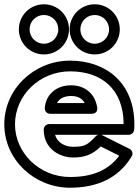

<svg xmlns="http://www.w3.org/2000/svg" viewBox="-22 -836 647 896"><path d="M183 -766C220.2 -766 250 -736.2 250 -699C250 -661.8 220.2 -632 183 -632C145.8 -632 116 -661.8 116 -699C116 -736.2 145.8 -766 183 -766ZM183 -816C118.2 -816 66 -763.8 66 -699C66 -634.2 118.2 -582 183 -582C247.8 -582 300 -634.2 300 -699C300 -763.8 247.8 -816 183 -816ZM420 -766C457.2 -766 487 -736.2 487 -699C487 -661.8 457.2 -632 420 -632C382.8 -632 353 -661.8 353 -699C353 -736.2 382.8 -766 420 -766ZM420 -816C355.2 -816 303 -763.8 303 -699C303 -634.2 355.2 -582 420 -582C484.8 -582 537 -634.2 537 -699C537 -763.8 484.8 -816 420 -816ZM436 -207C431.7 -205.7 427.7 -203.3 424.7 -200.1C384.3 -156.8 370.3 -151 318 -151C286.1 -151 246.3 -166.9 235.1 -207ZM450 -207H579C590.2 -207 601.6 -215.6 603.7 -227.9C605.3 -237.9 605 -248.7 605 -256C605 -450.2 472.1 -553 305 -553C137 -553 -2 -420.6 -2 -256C-2 -92.3 137 40 305 40C424.4 40 529 -0.1 592.5 -106.2C601.2 -120.8 593.6 -135.7 582.2 -141.4L454.2 -205.4C453.3 -205.8 451.4 -206.6 450 -207ZM555 -257H207C191.9 -257 182 -242.7 182 -232C182 -134.4 265.6 -101 318 -101C373.1 -101 408.6 -113.7 448.2 -152.5L534.5 -109.3C481.8 -38.5 404 -10 305 -10C163 -10 48 -121.7 48 -256C48 -391.4 163 -503 305 -503C449.9 -503 554.1 -422.1 555 -257ZM212 -305H407C416.8 -305 435.1 -310.8 431.7 -333.7C422 -399.5 372.9 -438 310 -438C237.6 -438 190.9 -391.7 187.1 -331.6C186.2 -318.7 195.5 -305 212 -305ZM244 -355C253.6 -373.3 273.2 -388 310 -388C341.4 -388 361.4 -376.5 373.2 -355Z"/></svg>

Font: Hussar Techniczny
Style: Bold 
Weight: 700
Foundry: Cannot Into Space Fonts
Version: Version 0.77